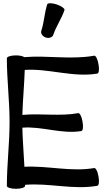

<svg xmlns="http://www.w3.org/2000/svg" viewBox="-20 -1165 680 1203"><path d="M314 -947C332 -1001 366 -1048 384 -1102C387 -1111 365 -1127 336 -1137C306 -1147 279 -1147 276 -1138C258 -1084 257 -1026 239 -973C233 -956 246 -937 267 -930C287 -923 309 -931 314 -947ZM23 -800C23 -666 40 -534 40 -400C40 -266 23 -134 23 0C23 10 49 18 80 18C111 18 137 10 137 0C137 -2 137 -5 137 -7C287 -20 440 26 590 -1C600 -3 603 -29 597 -60C592 -91 580 -114 570 -112C426 -87 278 -128 133 -120C129 -201 122 -283 120 -365C243 -375 367 -323 490 -344C500 -346 503 -372 497 -403C492 -434 480 -458 470 -456C355 -435 236 -456 120 -445C123 -539 132 -633 135 -727C286 -737 439 -678 590 -704C600 -706 603 -732 597 -763C592 -794 580 -818 570 -816C426 -790 278 -819 132 -807C124 -813 104 -818 80 -818C49 -818 23 -810 23 -800Z"/></svg>

Font: Nupuram SemiBold
Style: Regular
Weight: 600
Designer: Santhosh Thottingal (santhosh.thottingal@gmail.com)
Foundry: SMC
Version: Version 1.000